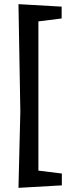

<svg xmlns="http://www.w3.org/2000/svg" viewBox="-20 -761 318 925"><path d="M278 132 69 144 78 -224 69 -741 277 -729V-672L165 -658V61L278 75Z"/></svg>

Font: Acme
Style: Regular
Weight: 400
Designer: Juan Pablo del Peral
Foundry: Juan Pablo del Peral
Version: Version 1.002